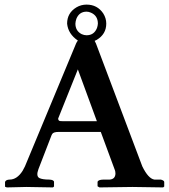

<svg xmlns="http://www.w3.org/2000/svg" viewBox="-20 -817 739 838"><path d="M357.9 -766.1Q326.2 -766.1 313.5 -735.4Q309.6 -724.6 309.1 -713.9Q309.1 -682.1 336.4 -668Q347.2 -663.1 357.9 -663.1Q390.6 -663.1 403.3 -694.8Q406.7 -704.6 407.2 -713.9Q407.2 -748.5 377 -761.7Q367.2 -766.1 357.9 -766.1ZM272.9 -713.9Q272.9 -760.7 314 -785.2Q334 -796.9 357.9 -796.9Q404.8 -796.9 430.7 -758.3Q443.8 -737.3 443.8 -713.9Q443.8 -668 402.3 -643.1Q397.5 -640.1 393.1 -638.7Q396.5 -632.8 398.9 -627L601.1 -90.8Q627.4 -37.1 653.8 -33.2H682.1Q696.3 -29.3 696.8 -22.9V-2.9L691.9 1Q690.9 1 558.1 -1L414.1 1L405.8 -3.9V-22.9Q407.7 -32.7 432.1 -33.2H459Q482.9 -35.2 483.9 -59.1Q483.4 -69.8 481.9 -73.2L419.9 -241.2H235.8Q213.4 -241.2 208 -232.4Q206.5 -229.5 205.1 -227.1L147.9 -79.1Q136.2 -47.9 152.3 -39.6Q166 -33.2 194.8 -33.2Q215.3 -32.2 215.8 -22.9V-2.9L210.9 1Q210.4 1 95.2 -1L9.8 1L2 -2V-22.9Q5.4 -32.7 22 -33.2Q54.2 -33.2 78.6 -71.3Q84.5 -81.1 88.9 -90.8L312 -627Q315.4 -634.3 319.8 -640.1Q277.3 -668.9 272.9 -713.9ZM252.9 -288.1H402.8L319.8 -514.2L233.9 -299.8Q233.9 -290 242.2 -288.6Q246.6 -288.1 252.9 -288.1Z"/></svg>

Font: Linux Libertine O
Style: Semibold
Weight: 700
Designer: Philipp H. Poll
Foundry: Philipp H. Poll
Version: Version 5.0.0